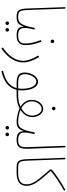

<svg xmlns="http://www.w3.org/2000/svg" viewBox="905 -1662 986 2837"><g transform="rotate(90 1398.5 -243.0)"><path d="M229 5C242 5 247 0 247 -7C247 -12 245 -18 233 -18C147 -18 132 -35 127 -165L107 -714H85L105 -154C110 -23 136 5 229 5Z M229 5C299 5 343 -8 373 -106C372 -31 405 5 501 5C514 5 519 0 519 -7C519 -12 517 -18 505 -18C410 -18 393 -56 393 -116C393 -160 401 -187 416 -259L392 -264C353 -40 304 -18 233 -18ZM421 170C435 170 447 158 447 144C447 129 435 117 421 117C406 117 394 129 394 144C394 158 406 170 421 170ZM323 170C337 170 349 158 349 144C349 129 337 117 323 117C308 117 296 129 296 144C296 158 308 170 323 170Z M591 -498C605 -498 617 -510 617 -524C617 -539 605 -551 591 -551C576 -551 564 -539 564 -524C564 -510 576 -498 591 -498ZM501 5C617 5 646 -51 646 -133C646 -204 627 -276 595 -363L572 -354C605 -262 622 -198 622 -129C622 -62 604 -18 505 -18Z M695 230C797 163 902 50 902 -92C902 -165 875 -237 823 -328L800 -315C850 -231 878 -156 878 -92C878 29 791 137 681 209Z M1032 230C1185 194 1279 122 1307 5H1390C1401 5 1408 1 1408 -7C1408 -15 1402 -18 1393 -18H1311C1314 -35 1315 -53 1315 -72C1315 -215 1265 -312 1187 -312C1109 -312 1051 -207 1051 -116C1051 -11 1113 5 1228 5H1281C1247 136 1128 181 1025 206ZM1228 -18C1127 -18 1075 -28 1075 -118C1075 -199 1127 -287 1184 -287C1244 -287 1291 -212 1291 -75C1291 -54 1289 -35 1286 -18Z M1583 -517C1597 -517 1609 -529 1609 -543C1609 -558 1597 -570 1583 -570C1568 -570 1556 -558 1556 -543C1556 -529 1568 -517 1583 -517ZM1390 5C1456 5 1524 -8 1581 -39C1631 -15 1723 5 1774 5C1786 5 1792 1 1792 -7C1792 -15 1786 -18 1778 -18C1704 -18 1643 -36 1604 -53C1667 -93 1710 -151 1710 -226C1710 -309 1661 -388 1587 -388C1519 -388 1455 -314 1455 -221C1455 -132 1513 -78 1557 -53C1508 -29 1449 -18 1394 -18ZM1477 -221C1477 -300 1533 -365 1587 -365C1655 -365 1688 -282 1688 -224C1688 -152 1643 -100 1579 -65C1523 -93 1477 -145 1477 -221Z M1774 5C1844 5 1888 -8 1918 -106C1917 -31 1950 5 2046 5C2059 5 2064 0 2064 -7C2064 -12 2062 -18 2050 -18C1955 -18 1938 -56 1938 -116C1938 -160 1946 -187 1961 -259L1937 -264C1898 -40 1849 -18 1778 -18ZM1966 170C1980 170 1992 158 1992 144C1992 129 1980 117 1966 117C1951 117 1939 129 1939 144C1939 158 1951 170 1966 170ZM1868 170C1882 170 1894 158 1894 144C1894 129 1882 117 1868 117C1853 117 1841 129 1841 144C1841 158 1853 170 1868 170Z M2046 5C2160 5 2182 -44 2177 -177L2157 -714H2134L2153 -175C2157 -60 2147 -18 2050 -18Z M2455 5C2468 5 2473 0 2473 -7C2473 -12 2471 -18 2459 -18C2373 -18 2358 -35 2353 -165L2333 -714H2311L2331 -154C2336 -23 2362 5 2455 5Z M2455 5H2534C2677 5 2726 -56 2726 -145C2725 -267 2610 -374 2504 -499C2570 -555 2677 -629 2797 -696L2786 -716C2661 -646 2572 -585 2498 -526C2489 -519 2483 -511 2483 -494C2483 -485 2503 -471 2608 -344C2670 -271 2703 -204 2703 -146C2703 -80 2678 -18 2535 -18H2459Z"/></g></svg>

Font: Noto Sans Arabic UI Cn Th
Style: Regular
Weight: 100
Width: 3
Designer: Monotype Design Team, Nadine Chahine and Nizar Qandah
Foundry: Monotype Imaging Inc.
Version: Version 2.010